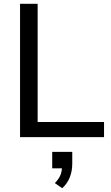

<svg xmlns="http://www.w3.org/2000/svg" viewBox="-20 -725 589 1015"><path d="M86 0V-705H179V-80H530V0ZM309 270 270 243Q293 219 300.5 198Q308 177 308 153L330 165H256V78H362V140Q362 178 349.5 211Q337 244 309 270Z"/></svg>

Font: Mulish Medium
Style: Regular
Weight: 500
Designer: Vernon Adams
Foundry: Vernon Adams
Version: Version 3.603; ttfautohint (v1.8.3)